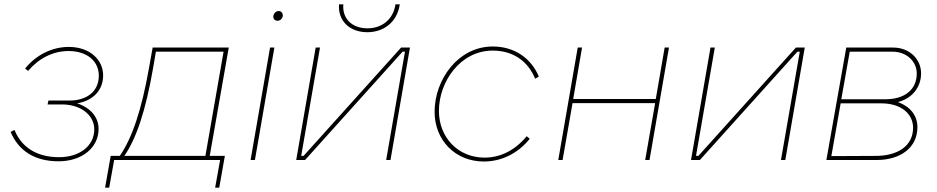

<svg xmlns="http://www.w3.org/2000/svg" viewBox="-20 -740 4335 888"><path d="M251 6C358 6 436 -56 436 -144C436 -196 401 -241 337 -262C413 -275 457 -325 457 -391C457 -464 395 -523 298 -523C221 -523 147 -486 96 -423L110 -412C159 -470 225 -504 297 -504C383 -504 437 -457 437 -390C437 -315 379 -275 302 -275H204L200 -257H266C357 -257 416 -205 416 -142C416 -65 348 -13 253 -13C171 -13 86 -43 47 -139L29 -130C66 -42 141 6 251 6Z M466 128H485L508 0H998L975 128H994L1020 -19H950L1038 -520H686L669 -425C635 -232 591 -101 534 -19H492ZM555 -19C610 -98 654 -228 688 -425L701 -501H1014L930 -19Z M1139 0H1159L1249 -520H1229ZM1264 -644C1276 -644 1288 -655 1288 -669C1288 -679 1281 -689 1269 -689C1255 -689 1244 -676 1244 -663C1244 -652 1251 -644 1264 -644Z M1350 0H1391L1842 -501H1853L1766 0H1786L1876 -520H1835L1384 -19H1373L1460 -520H1440ZM1679 -591C1754 -591 1817 -637 1829 -720H1809C1799 -649 1745 -609 1680 -609C1605 -609 1562 -657 1568 -720H1548C1542 -646 1595 -591 1679 -591Z M2218 7C2300 7 2376 -31 2430 -98L2416 -110C2363 -46 2296 -11 2221 -11C2098 -11 2010 -105 2010 -227C2010 -361 2108 -506 2259 -506C2351 -506 2421 -459 2455 -376L2472 -386C2437 -470 2360 -525 2259 -525C2099 -525 1990 -372 1990 -223C1990 -92 2085 7 2218 7Z M3054 -520 3013 -282H2631L2672 -520H2652L2562 0H2582L2628 -263H3010L2964 0H2984L3074 -520Z M3176 0H3217L3668 -501H3679L3592 0H3612L3702 -520H3661L3210 -19H3199L3286 -520H3266Z M3802 0H4035C4142 0 4223 -55 4223 -152C4223 -206 4190 -247 4133 -268C4196 -284 4240 -334 4240 -401C4240 -466 4187 -520 4111 -520H3894ZM3825 -18 3868 -262H4056C4151 -262 4203 -211 4203 -149C4203 -64 4130 -19 4031 -19ZM3871 -281 3910 -501H4108C4173 -501 4220 -456 4220 -400C4220 -325 4163 -281 4076 -281Z"/></svg>

Font: Fixel Display Thin
Style: Italic
Weight: 100
Italic angle: -10°
Designer: AlfaBravo + MacPaw
Foundry: Kyrylo Tkachov, Marchela Mozhyna, Serhii Makarenko, Maria Weinstein, Zakhar Kryvoshyya
Version: Version 1.210;Glyphs 3.2 (3217)